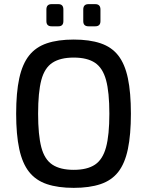

<svg xmlns="http://www.w3.org/2000/svg" viewBox="-20 -894 712 927"><path d="M336 -703Q412 -703 465.5 -685Q519 -667 551 -626Q583 -585 597.5 -516Q612 -447 612 -345Q612 -244 597.5 -174.5Q583 -105 551 -64Q519 -23 465.5 -5Q412 13 336 13Q260 13 206.5 -5Q153 -23 120.5 -64Q88 -105 73 -174.5Q58 -244 58 -345Q58 -447 73 -516Q88 -585 120.5 -626Q153 -667 206.5 -685Q260 -703 336 -703ZM336 -616Q271 -616 233 -591Q195 -566 179.5 -507.5Q164 -449 164 -345Q164 -242 179.5 -183Q195 -124 233 -99Q271 -74 336 -74Q401 -74 438.5 -99Q476 -124 492 -183Q508 -242 508 -345Q508 -449 492 -507.5Q476 -566 438.5 -591Q401 -616 336 -616ZM440 -874Q465 -874 465 -848V-792Q465 -767 440 -767H407Q382 -767 382 -792V-848Q382 -874 407 -874ZM262 -874Q286 -874 286 -848V-792Q286 -767 262 -767H229Q204 -767 204 -792V-848Q204 -874 229 -874Z"/></svg>

Font: Exo 2 Medium
Style: Regular
Weight: 500
Designer: Natanael Gama
Foundry: Natanael Gama
Version: Version 2.010